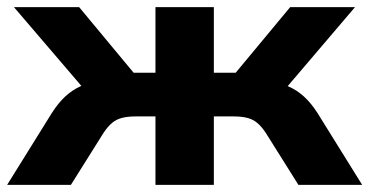

<svg xmlns="http://www.w3.org/2000/svg" viewBox="-24 -516 1031 536"><path d="M-4 0 121 -201Q139 -229 158.5 -247Q178 -265 201.5 -275.5Q225 -286 255 -288L235 -239L15 -496H197L349 -313H410V-496H573V-313H634L786 -496H967L748 -239L727 -288Q757 -285 780.5 -275Q804 -265 824 -247Q844 -229 862 -201L987 0H809L718 -145Q706 -163 694 -173Q682 -183 666 -187Q650 -191 628 -191H573V0H410V-191H355Q333 -191 317 -187Q301 -183 289 -173Q277 -163 265 -145L174 0Z"/></svg>

Font: Nunito Sans 10pt SemiExpanded ExtraBold
Style: Regular
Weight: 800
Width: 6
Designer: Vernon Adams
Foundry: Vernon Adams
Version: Version 3.101;gftools[0.9.27]